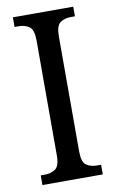

<svg xmlns="http://www.w3.org/2000/svg" viewBox="-83 -759 483 805"><g transform="rotate(-10 159.0 -357.0)"><path d="M31 0V-41H48Q75 -41 93.5 -54Q112 -67 112 -111V-601Q112 -647 93.5 -660Q75 -673 48 -673H31V-714H288V-673H271Q243 -673 225 -660Q207 -647 207 -601V-112Q207 -67 225 -54Q243 -41 271 -41H288V0Z"/></g></svg>

Font: Noto Serif Sinhala Condensed
Style: Regular
Weight: 400
Width: 3
Designer: Jelle Bosma - Monotype Design Team
Foundry: Monotype Imaging Inc.
Version: Version 2.007; ttfautohint (v1.8.4.7-5d5b)